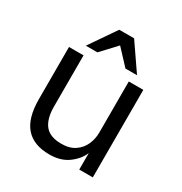

<svg xmlns="http://www.w3.org/2000/svg" viewBox="-174 -868 954 1007"><g transform="rotate(30 302.5 -365.0)"><path d="M267 10Q171 10 123 -45Q75 -100 75 -215V-530H163V-220Q163 -146 193.5 -108Q224 -70 293 -70Q343 -70 375 -92Q407 -114 422 -148.5Q437 -183 437 -220V-530H525V0H443V-100Q425 -56 380 -23Q335 10 267 10ZM148 -580 258 -740H348L458 -580H388L303 -671L218 -580Z"/></g></svg>

Font: Golos Text
Style: Regular
Weight: 400
Designer: A.Korolkova, Vitaly Kuzmin
Foundry: ParaType Ltd
Version: Version 2.004